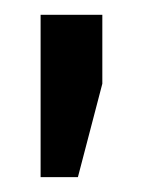

<svg xmlns="http://www.w3.org/2000/svg" viewBox="-20 -690 204 261"><path d="M35.2 -449.2V-669.9H119.1V-576.2L85.9 -449.2Z"/></svg>

Font: Gemunu Libre
Style: Bold
Weight: 700
Designer: Pushpananda Ekanayake, Sol Matas, Kosala Senevirathne
Foundry: Mooniak
Version: Version 1.001